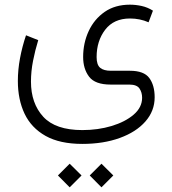

<svg xmlns="http://www.w3.org/2000/svg" viewBox="-20 -364 731 814"><path d="M410.2 330.1 460.4 379.9 410.2 430.2 360.4 379.9ZM275.4 330.1 325.7 379.9 275.4 430.2 225.6 379.9ZM329.1 246.1Q233.9 246.1 173.3 212.2Q112.8 178.2 84.2 118.2Q55.7 58.1 55.7 -21Q55.7 -67.9 64.9 -117.4Q74.2 -167 90.3 -214.4L142.1 -193.8Q128.9 -150.9 120.1 -106.2Q111.3 -61.5 111.3 -18.1Q111.3 74.2 163.3 130.9Q215.3 187.5 329.1 187.5Q395.5 187.5 453.1 170.2Q510.7 152.8 546.6 122.1Q582.5 91.3 582.5 50.3Q582.5 27.8 571.3 11.2Q560.1 -5.4 528.3 -5.4H449.2Q383.3 -5.4 357.9 -38.6Q332.5 -71.8 332.5 -122.6Q332.5 -181.6 356 -232.2Q379.4 -282.7 423.6 -313.5Q467.8 -344.2 530.8 -344.2Q555.7 -344.2 580.8 -338.6Q606 -333 628.4 -318.8L609.9 -269.5Q573.2 -285.6 531.2 -285.6Q462.4 -285.6 426 -238Q389.6 -190.4 389.6 -122.1Q389.6 -89.4 404.5 -76.7Q419.4 -64 450.2 -64H530.8Q590.3 -64 613 -33.2Q635.7 -2.4 635.7 48.3Q635.7 106.4 596.4 151.1Q557.1 195.8 487.8 220.9Q418.5 246.1 329.1 246.1Z"/></svg>

Font: Vazirmatn FD ExtraLight
Style: Regular
Weight: 200
Designer: Saber Rastikerdar
Foundry: Saber Rastikerdar
Version: Version 33.003